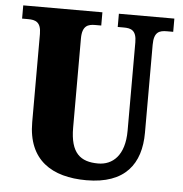

<svg xmlns="http://www.w3.org/2000/svg" viewBox="-52 -764 784 824"><g transform="rotate(5 340.0 -352.0)"><path d="M350 10C517 10 583 -81 583 -215V-594C583 -650 607 -657 639 -657H666V-714H427V-657H453C484 -657 508 -650 508 -598V-217C508 -110 456 -66 394 -66C318 -66 274 -100 274 -210V-594C274 -650 300 -657 330 -657H356V-714H15V-657H41C72 -657 97 -650 97 -598V-218C97 -54 202 10 350 10Z"/></g></svg>

Font: Noto Serif Myanmar Condensed Black
Style: Regular
Weight: 900
Width: 3
Designer: Ben Mitchell and the Monotype Design Team
Foundry: Monotype Imaging Inc.
Version: Version 2.106